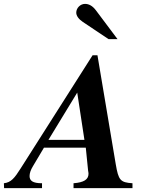

<svg xmlns="http://www.w3.org/2000/svg" viewBox="-88 -967 775 987"><path d="M593 0V-25C530 -29 521 -41 507 -123L413 -683H388L18 -101C-13 -52 -31 -29 -68 -25L-67 0H128V-25C80 -25 64 -38 64 -62C64 -77 70 -94 81 -112L138 -208H353L365 -89C366 -83 367 -79 367 -74C367 -44 343 -29 290 -25V0ZM346 -248H161L309 -491ZM516 -766 405 -914C387 -938 368 -947 349 -947C325 -947 304 -926 304 -902C304 -886 316 -869 338 -854L470 -766Z"/></svg>

Font: STIXGeneral
Style: Bold Italic
Weight: 700
Italic angle: -16.33°
Designer: MicroPress Inc., with final additions and corrections provided by Coen Hoffman, Elsevier (retired)
Version: Version 1.1.0